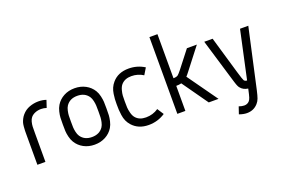

<svg xmlns="http://www.w3.org/2000/svg" viewBox="-109 -1023 2300 1568"><g transform="rotate(-20 1041.0 -239.0)"><path d="M237.8 -483.9Q274.9 -483.9 306.2 -473.1L285.2 -410.2Q262.7 -418 237.8 -418Q210.4 -418 186.8 -408.4Q163.1 -398.9 148.9 -381.8Q137.7 -368.7 132.1 -347.2Q126.5 -325.7 125.7 -307.1Q125 -288.6 125 -249V0H55.2V-249Q55.2 -280.3 55.4 -294.7Q55.7 -309.1 57.6 -331.1Q59.6 -353 63.7 -366.2Q67.9 -379.4 75.7 -394.8Q83.5 -410.2 95.2 -423.8Q122.1 -455.6 160.4 -469.7Q198.7 -483.9 237.8 -483.9Z M552.7 -418Q487.3 -418 455.1 -370.1Q444.8 -354.5 439.7 -330.8Q434.6 -307.1 433.8 -289.8Q433.1 -272.5 433.1 -238.8Q433.1 -205.6 433.8 -188Q434.6 -170.4 439.7 -147Q444.8 -123.5 455.1 -107.9Q487.3 -60.1 552.7 -60.1Q618.7 -60.1 650.9 -107.9Q661.1 -123.5 666.3 -147Q671.4 -170.4 672.1 -188Q672.9 -205.6 672.9 -238.8Q672.9 -272.5 672.1 -289.8Q671.4 -307.1 666.3 -330.8Q661.1 -354.5 650.9 -370.1Q618.7 -418 552.7 -418ZM713.9 -398.9Q727.5 -376.5 734.1 -346.9Q740.7 -317.4 741.7 -297.1Q742.7 -276.9 742.7 -238.8Q742.7 -201.2 741.7 -180.9Q740.7 -160.6 734.1 -131.1Q727.5 -101.6 713.9 -79.1Q689.5 -39.1 647.5 -16.6Q605.5 5.9 552.7 5.9Q500 5.9 458.3 -16.6Q416.5 -39.1 392.1 -79.1Q378.4 -101.6 371.6 -130.9Q364.7 -160.2 363.8 -180.9Q362.8 -201.7 362.8 -238.8Q362.8 -275.9 363.8 -296.9Q364.7 -317.9 371.6 -347.2Q378.4 -376.5 392.1 -398.9Q416.5 -439 458.3 -461.4Q500 -483.9 552.7 -483.9Q605.5 -483.9 647.5 -461.4Q689.5 -439 713.9 -398.9Z M1130.4 -92.8 1166.5 -37.1Q1101.6 5.9 1022.5 5.9Q933.1 5.9 880.4 -53.2Q863.3 -72.3 852.8 -95.7Q842.3 -119.1 838.4 -147.9Q834.5 -176.8 833.5 -194.6Q832.5 -212.4 832.5 -243.2Q832.5 -270.5 833.5 -287.1Q834.5 -303.7 838.4 -331.1Q842.3 -358.4 852.5 -381.6Q862.8 -404.8 879.4 -423.8Q930.7 -483.9 1022.5 -483.9Q1097.7 -483.9 1159.7 -444.8L1125.5 -388.2Q1079.1 -418 1022.5 -418Q964.8 -418 933.6 -381.8Q919.4 -365.2 912.1 -337.9Q904.8 -310.5 903.8 -292.2Q902.8 -273.9 902.8 -243.2Q902.8 -207.5 903.8 -188.5Q904.8 -169.4 912.1 -140.9Q919.4 -112.3 934.6 -95.2Q964.8 -60.1 1022.5 -60.1Q1082.5 -60.1 1130.4 -92.8Z M1271.5 -667H1341.3V-284.2Q1368.2 -284.2 1381.3 -293.9Q1391.6 -302.2 1414.6 -331.1L1528.3 -477.1H1614.7L1472.7 -293.9Q1453.1 -268.1 1444.3 -259.8L1629.4 0H1544.4L1386.7 -223.1Q1367.2 -217.8 1341.3 -217.8V0H1271.5Z M1679.2 -478H1752L1846.2 -155.8Q1867.7 -83 1874 -73.2Q1880.9 -63 1899.9 -61L1990.2 -478H2062L1947.3 41Q1937.5 84.5 1929.4 106.7Q1921.4 128.9 1906.2 146Q1868.7 189 1809.1 189Q1779.3 189 1742.2 175.8L1763.2 113.8Q1788.6 123 1809.1 123Q1835 123 1852.1 106Q1862.3 95.7 1868.7 75.9Q1875 56.2 1886.2 3.9Q1843.8 -2 1821.3 -30.8Q1817.9 -35.2 1815.4 -39.1Q1813 -43 1810.3 -49.1Q1807.6 -55.2 1805.9 -59.6Q1804.2 -64 1800.8 -74.2Q1797.4 -84.5 1795.4 -91.1Q1793.5 -97.7 1788.6 -113.8Q1783.7 -129.9 1780.3 -141.1Z"/></g></svg>

Font: Gidolinya
Style: Regular
Weight: 400
Version: Version 1.0.3